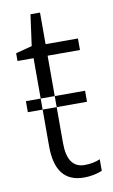

<svg xmlns="http://www.w3.org/2000/svg" viewBox="-79 -701 445 754"><g transform="rotate(-10 143.5 -324.0)"><path d="M21 -281V-325H257V-281ZM205 -38Q136 -38 136 -138V-486H265V-532H136V-658H98L81 -534L16 -517V-486H80V-135Q80 10 194 10Q234 10 267 -4V-50Q240 -38 205 -38Z"/></g></svg>

Font: Noto Sans UI SemiCondensed Light
Style: Regular
Weight: 300
Width: 4
Designer: Monotype Design Team
Foundry: Monotype Imaging Inc.
Version: Version 1.901